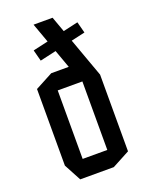

<svg xmlns="http://www.w3.org/2000/svg" viewBox="-142 -819 679 890"><g transform="rotate(-20 198.0 -374.0)"><path d="M112 -579.8 97.7 -634.4V-635.4L332.4 -688.6L346.7 -634V-633ZM347.4 -424.7 224.2 -508.3 138.1 -746.8V-747.8H231.6L348.4 -424.7ZM95.8 0 50.8 -84.2V-85.2H260.4V0ZM50.8 -85.2V-462L137.8 -508.3H138.8V-85.2ZM260.4 0V-423.1H348.4V-46.4L261.4 0ZM138.8 -423.1V-508.3H289.5L348.4 -424.1V-423.1Z"/></g></svg>

Font: Foldit Thin
Style: Regular
Weight: 100
Designer: Sophia Tai
Foundry: Sophia Tai
Version: Version 1.003